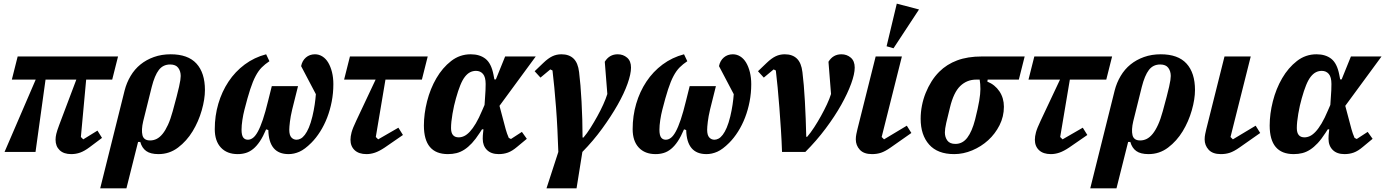

<svg xmlns="http://www.w3.org/2000/svg" viewBox="-20 -834 7604 1054"><path d="M176 -397H45L77 -524H628L596 -397H453L424 -82L437 -69L515 -117L540 -77L472 -26Q444 -5 420.5 3.5Q397 12 371 12Q330 12 307.5 -9.5Q285 -31 285 -67Q285 -82 289 -99Q293 -116 305 -148L399 -397H230L175 0H5Z M664 -337Q675 -380 697 -417Q719 -454 751 -480Q783 -506 825 -521Q867 -536 917 -536Q1012 -536 1058.5 -485Q1105 -434 1105 -340Q1105 -290 1087.5 -228.5Q1070 -167 1037.5 -113.5Q1005 -60 957.5 -24Q910 12 850 12Q806 12 782.5 -5Q759 -22 750 -55H738L674 200H530ZM804 -63Q823 -63 840 -71.5Q857 -80 872.5 -99Q888 -118 902 -148.5Q916 -179 928 -223Q941 -270 949.5 -303Q958 -336 963 -358Q968 -380 970 -394Q972 -408 972 -417Q972 -443 958.5 -461.5Q945 -480 914 -480Q875 -480 852 -450Q829 -420 813 -357L766 -168Q755 -121 762 -92Q769 -63 804 -63Z M1616 -361 1584 -233Q1575 -195 1571.5 -165.5Q1568 -136 1568 -122Q1568 -92 1579.5 -79.5Q1591 -67 1608 -67Q1619 -67 1630.5 -73Q1642 -79 1653.5 -94Q1665 -109 1675.5 -133.5Q1686 -158 1695 -195Q1703 -229 1707.5 -259.5Q1712 -290 1714 -317L1633 -471Q1639 -501 1659.5 -518.5Q1680 -536 1709 -536Q1731 -536 1750 -524Q1769 -512 1782 -490Q1795 -468 1802.5 -438Q1810 -408 1810 -372Q1810 -323 1801 -276.5Q1792 -230 1776 -188.5Q1760 -147 1737.5 -111.5Q1715 -76 1689 -50Q1653 -14 1623.5 -1Q1594 12 1564 12Q1456 12 1453 -120L1441 -124Q1424 -84 1406.5 -58Q1389 -32 1370 -16.5Q1351 -1 1330 5.5Q1309 12 1285 12Q1226 12 1192.5 -24Q1159 -60 1159 -125Q1159 -198 1178.5 -264.5Q1198 -331 1234.5 -386Q1271 -441 1323.5 -480Q1376 -519 1441 -536L1459 -498Q1435 -482 1417 -464Q1399 -446 1383.5 -417Q1368 -388 1353.5 -343.5Q1339 -299 1322 -232Q1315 -205 1310.5 -175Q1306 -145 1306 -122Q1306 -92 1315 -79.5Q1324 -67 1341 -67Q1355 -67 1368.5 -77Q1382 -87 1395.5 -111.5Q1409 -136 1423 -177.5Q1437 -219 1452 -281L1472 -361Z M1901 -524H2328L2296 -397H2096L2043 -82L2056 -69L2167 -133L2192 -93L2092 -24Q2062 -4 2038.5 4Q2015 12 1992 12Q1950 12 1927 -9.5Q1904 -31 1904 -67Q1904 -85 1910 -107.5Q1916 -130 1936 -172L2042 -397H1869Z M2722 -253 2756 -125Q2759 -114 2763.5 -101Q2768 -88 2773 -77L2785 -71L2845 -110L2872 -72L2819 -28Q2792 -5 2768.5 3.5Q2745 12 2718 12Q2676 12 2653 -11Q2630 -34 2630 -72Q2630 -82 2630.5 -90Q2631 -98 2632 -106L2634 -124H2626L2613 -104Q2591 -70 2570.5 -48Q2550 -26 2529 -12.5Q2508 1 2486 6.5Q2464 12 2439 12Q2307 12 2307 -145Q2307 -209 2324.5 -278Q2342 -347 2375.5 -404.5Q2409 -462 2456.5 -499Q2504 -536 2564 -536Q2614 -536 2645.5 -511Q2677 -486 2689 -424L2694 -398H2702L2753 -524H2921ZM2498 -80Q2513 -80 2528 -87Q2543 -94 2559 -111Q2575 -128 2592 -156.5Q2609 -185 2627 -228L2640 -258L2643 -303Q2646 -339 2646 -373Q2646 -411 2631.5 -428Q2617 -445 2593 -445Q2576 -445 2561 -437.5Q2546 -430 2532.5 -413Q2519 -396 2507 -366.5Q2495 -337 2483 -294Q2472 -256 2464 -209.5Q2456 -163 2456 -131Q2456 -80 2498 -80Z M3045 0Q3043 -60 3040 -122Q3037 -184 3032.5 -242.5Q3028 -301 3023 -353.5Q3018 -406 3013 -447L3001 -453L2947 -408L2915 -443L2963 -489Q2989 -514 3012 -525Q3035 -536 3062 -536Q3104 -536 3128.5 -512.5Q3153 -489 3159 -438Q3163 -406 3166.5 -364.5Q3170 -323 3172.5 -275.5Q3175 -228 3176.5 -178Q3178 -128 3178 -79H3183Q3202 -101 3221.5 -132Q3241 -163 3259 -195.5Q3277 -228 3291.5 -260Q3306 -292 3314 -318L3300 -495Q3325 -536 3371 -536Q3401 -536 3422.5 -517.5Q3444 -499 3444 -463Q3444 -428 3425 -374.5Q3406 -321 3370.5 -258.5Q3335 -196 3286 -128.5Q3237 -61 3177 0L3145 200H2980Z M3910 -361 3878 -233Q3869 -195 3865.5 -165.5Q3862 -136 3862 -122Q3862 -92 3873.5 -79.5Q3885 -67 3902 -67Q3913 -67 3924.5 -73Q3936 -79 3947.5 -94Q3959 -109 3969.5 -133.5Q3980 -158 3989 -195Q3997 -229 4001.5 -259.5Q4006 -290 4008 -317L3927 -471Q3933 -501 3953.5 -518.5Q3974 -536 4003 -536Q4025 -536 4044 -524Q4063 -512 4076 -490Q4089 -468 4096.5 -438Q4104 -408 4104 -372Q4104 -323 4095 -276.5Q4086 -230 4070 -188.5Q4054 -147 4031.5 -111.5Q4009 -76 3983 -50Q3947 -14 3917.5 -1Q3888 12 3858 12Q3750 12 3747 -120L3735 -124Q3718 -84 3700.5 -58Q3683 -32 3664 -16.5Q3645 -1 3624 5.5Q3603 12 3579 12Q3520 12 3486.5 -24Q3453 -60 3453 -125Q3453 -198 3472.5 -264.5Q3492 -331 3528.5 -386Q3565 -441 3617.5 -480Q3670 -519 3735 -536L3753 -498Q3729 -482 3711 -464Q3693 -446 3677.5 -417Q3662 -388 3647.5 -343.5Q3633 -299 3616 -232Q3609 -205 3604.5 -175Q3600 -145 3600 -122Q3600 -92 3609 -79.5Q3618 -67 3635 -67Q3649 -67 3662.5 -77Q3676 -87 3689.5 -111.5Q3703 -136 3717 -177.5Q3731 -219 3746 -281L3766 -361Z M4273 0Q4271 -60 4267 -122Q4263 -184 4258.5 -242.5Q4254 -301 4249 -353.5Q4244 -406 4239 -447L4227 -453L4173 -408L4141 -443L4189 -489Q4215 -514 4238 -525Q4261 -536 4288 -536Q4330 -536 4354.5 -512.5Q4379 -489 4385 -438Q4389 -406 4392.5 -365.5Q4396 -325 4398.5 -278.5Q4401 -232 4403 -182Q4405 -132 4406 -83H4411Q4430 -105 4449.5 -135Q4469 -165 4487 -197.5Q4505 -230 4519.5 -261Q4534 -292 4542 -318L4528 -495Q4553 -536 4599 -536Q4629 -536 4650.5 -517.5Q4672 -499 4672 -463Q4672 -428 4652.5 -374.5Q4633 -321 4598 -258.5Q4563 -196 4512.5 -128.5Q4462 -61 4401 0Z M4983 -104 4869 -24Q4839 -3 4816.5 4.5Q4794 12 4767 12Q4722 12 4700 -12Q4678 -36 4678 -69Q4678 -83 4681 -98Q4684 -113 4687 -125L4787 -524H4931L4820 -82L4833 -69L4958 -144ZM4903 -814 5025 -782 4885 -569 4847 -580Z M5402 -397 5400 -386Q5442 -369 5466.5 -332.5Q5491 -296 5491 -248Q5491 -194 5467 -146.5Q5443 -99 5404.5 -64Q5366 -29 5317 -8.5Q5268 12 5218 12Q5127 12 5080.5 -40.5Q5034 -93 5034 -182Q5034 -218 5041 -254Q5048 -290 5061.5 -323.5Q5075 -357 5093.5 -386.5Q5112 -416 5136 -440Q5177 -481 5234.5 -502.5Q5292 -524 5370 -524H5605L5573 -397ZM5225 -44Q5264 -44 5290 -78Q5316 -112 5333 -178Q5349 -242 5355.5 -280.5Q5362 -319 5362 -345Q5362 -360 5361 -372.5Q5360 -385 5358 -397H5339Q5288 -397 5251.5 -362Q5215 -327 5195 -244Q5182 -193 5174.5 -159.5Q5167 -126 5167 -107Q5167 -81 5180.5 -62.5Q5194 -44 5225 -44Z M5658 -524H6085L6053 -397H5853L5800 -82L5813 -69L5924 -133L5949 -93L5849 -24Q5819 -4 5795.5 4Q5772 12 5749 12Q5707 12 5684 -9.5Q5661 -31 5661 -67Q5661 -85 5667 -107.5Q5673 -130 5693 -172L5799 -397H5626Z M6099 -337Q6110 -380 6132 -417Q6154 -454 6186 -480Q6218 -506 6260 -521Q6302 -536 6352 -536Q6447 -536 6493.5 -485Q6540 -434 6540 -340Q6540 -290 6522.5 -228.5Q6505 -167 6472.5 -113.5Q6440 -60 6392.5 -24Q6345 12 6285 12Q6241 12 6217.5 -5Q6194 -22 6185 -55H6173L6109 200H5965ZM6239 -63Q6258 -63 6275 -71.5Q6292 -80 6307.5 -99Q6323 -118 6337 -148.5Q6351 -179 6363 -223Q6376 -270 6384.5 -303Q6393 -336 6398 -358Q6403 -380 6405 -394Q6407 -408 6407 -417Q6407 -443 6393.5 -461.5Q6380 -480 6349 -480Q6310 -480 6287 -450Q6264 -420 6248 -357L6201 -168Q6190 -121 6197 -92Q6204 -63 6239 -63Z M6898 -104 6784 -24Q6754 -3 6731.5 4.5Q6709 12 6682 12Q6637 12 6615 -12Q6593 -36 6593 -69Q6593 -83 6596 -98Q6599 -113 6602 -125L6702 -524H6846L6735 -82L6748 -69L6873 -144Z M7365 -253 7399 -125Q7402 -114 7406.5 -101Q7411 -88 7416 -77L7428 -71L7488 -110L7515 -72L7462 -28Q7435 -5 7411.5 3.5Q7388 12 7361 12Q7319 12 7296 -11Q7273 -34 7273 -72Q7273 -82 7273.5 -90Q7274 -98 7275 -106L7277 -124H7269L7256 -104Q7234 -70 7213.5 -48Q7193 -26 7172 -12.5Q7151 1 7129 6.5Q7107 12 7082 12Q6950 12 6950 -145Q6950 -209 6967.5 -278Q6985 -347 7018.5 -404.5Q7052 -462 7099.5 -499Q7147 -536 7207 -536Q7257 -536 7288.5 -511Q7320 -486 7332 -424L7337 -398H7345L7396 -524H7564ZM7141 -80Q7156 -80 7171 -87Q7186 -94 7202 -111Q7218 -128 7235 -156.5Q7252 -185 7270 -228L7283 -258L7286 -303Q7289 -339 7289 -373Q7289 -411 7274.5 -428Q7260 -445 7236 -445Q7219 -445 7204 -437.5Q7189 -430 7175.5 -413Q7162 -396 7150 -366.5Q7138 -337 7126 -294Q7115 -256 7107 -209.5Q7099 -163 7099 -131Q7099 -80 7141 -80Z"/></svg>

Font: IBM Plex Serif
Style: Bold Italic
Weight: 700
Italic angle: -14°
Designer: Mike Abbink, Paul van der Laan, Pieter van Rosmalen
Foundry: Bold Monday
Version: Version 3.001